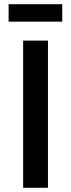

<svg xmlns="http://www.w3.org/2000/svg" viewBox="-20 -893 339 913"><path d="M21 -873H276V-790H21ZM90 -700H208V0H90Z"/></svg>

Font: Steamflix Grotesk
Style: Regular
Weight: 400
Designer: Julieta Ulanovsky
Foundry: Julieta Ulanovsky
Version: Version 4.000;PS 004.000;hotconv 1.0.88;makeotf.lib2.5.64775